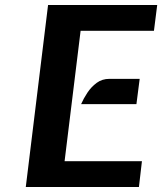

<svg xmlns="http://www.w3.org/2000/svg" viewBox="-20 -747 648 767"><path d="M83 0 172 -727H608L595 -624H302L238 -103H547L535 0ZM304 -331Q313.5 -353 329 -376.5Q344.5 -400 366.2 -416Q388 -432 417 -432H538L525 -331Z"/></svg>

Font: Expletus Sans
Style: Italic
Weight: 400
Italic angle: -7°
Designer: Jasper de Waard
Foundry: Designtown
Version: Version 7.500